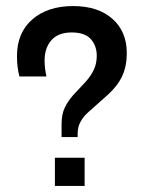

<svg xmlns="http://www.w3.org/2000/svg" viewBox="-20 -613 476 633"><path d="M183 -161V-204Q183 -236 193.5 -258Q204 -280 221 -299L262 -343Q280 -363 289.5 -383.5Q299 -404 299 -429Q299 -462 279.5 -484Q260 -506 216 -506Q172 -506 149.5 -480.5Q127 -455 127 -413Q127 -401 128.5 -388Q130 -375 133 -361H44Q40 -376 38 -392.5Q36 -409 36 -428Q36 -505 86.5 -549Q137 -593 221 -593Q303 -593 350.5 -551Q398 -509 398 -438Q398 -395 383 -362.5Q368 -330 336 -301L272 -244Q256 -230 246 -212.5Q236 -195 236 -172V-161ZM161 0V-93H259V0Z"/></svg>

Font: Rokkitt SemiBold
Style: Regular
Weight: 600
Designer: Vernon Adams
Foundry: Vernon Adams
Version: Version 3.103